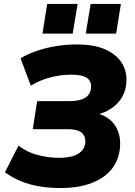

<svg xmlns="http://www.w3.org/2000/svg" viewBox="-20 -941 684 972"><path d="M285 11Q233 11 182.5 3Q132 -5 87.5 -23Q43 -41 5 -69L74 -204Q113 -172 168.5 -157Q224 -142 280 -142Q317 -142 346 -150Q375 -158 392.5 -175.5Q410 -193 412 -221Q413 -254 392 -270.5Q371 -287 323 -287H146L168 -429H332Q383 -429 411 -446Q439 -463 441 -499Q442 -521 432 -535Q422 -549 399.5 -556Q377 -563 340 -563Q285 -563 232 -548.5Q179 -534 136 -507L84 -646Q121 -668 166.5 -683.5Q212 -699 263.5 -707.5Q315 -716 370 -716Q457 -716 513.5 -690.5Q570 -665 596.5 -622.5Q623 -580 620 -529Q619 -486 599 -451Q579 -416 545 -393Q511 -370 467 -359V-368Q528 -354 559.5 -310Q591 -266 588 -204Q585 -137 548.5 -89Q512 -41 445.5 -15Q379 11 285 11ZM414 -771 439 -921H592L568 -771ZM195 -771 219 -921H373L348 -771Z"/></svg>

Font: Nunito Sans 10pt Black
Style: Italic
Weight: 900
Italic angle: -9°
Designer: Vernon Adams
Foundry: Vernon Adams
Version: Version 3.101;gftools[0.9.27]